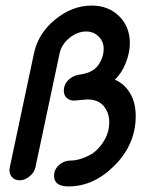

<svg xmlns="http://www.w3.org/2000/svg" viewBox="-20 -641 591 689"><path d="M226 28Q174 28 174 -10Q174 -33 192 -49Q210 -65 236 -65Q263 -65 299 -83Q328 -97 350 -130.5Q372 -164 372 -202Q372 -237 352 -260.5Q332 -284 295 -284Q287 -284 269.5 -282Q252 -280 246 -280Q230 -280 219.5 -289.5Q209 -299 209 -316Q209 -337 224 -352.5Q239 -368 259 -372L280 -376Q318 -384 335 -410.5Q352 -437 352 -466Q352 -492 334 -510Q316 -528 289 -528Q258 -528 229.5 -505Q201 -482 194 -450L107 -40Q103 -22 86 -8Q69 6 51 6Q31 6 21 -8Q11 -22 15 -40L102 -450Q117 -521 178 -571Q239 -621 309 -621Q369 -621 407.5 -583Q446 -545 446 -486Q446 -452 431 -414.5Q416 -377 392 -355Q426 -341 446.5 -307Q467 -273 467 -224Q467 -124 392 -48Q317 28 226 28Z"/></svg>

Font: Comic Neue
Style: Bold Italic
Weight: 700
Italic angle: -12°
Designer: Craig Rozynski
Foundry: Craig Rozynski
Version: Version 2.003